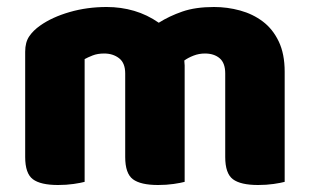

<svg xmlns="http://www.w3.org/2000/svg" viewBox="-20 -521 887 549"><path d="M794 -1Q783 2 762.5 5Q742 8 718 8Q668 8 646 -8.5Q624 -25 624 -72V-311Q624 -341 608 -354.5Q592 -368 566 -368Q549 -368 533.5 -362Q518 -356 507 -348Q507 -344 507.5 -340.5Q508 -337 508 -334V-1Q497 2 476.5 5Q456 8 432 8Q382 8 360 -8.5Q338 -25 338 -72V-311Q338 -341 320.5 -354.5Q303 -368 278 -368Q259 -368 245 -362.5Q231 -357 222 -352V-1Q211 2 190.5 5Q170 8 146 8Q96 8 74 -8.5Q52 -25 52 -72V-373Q52 -400 63.5 -417Q75 -434 95 -448Q129 -472 179 -486.5Q229 -501 285 -501Q326 -501 363.5 -490Q401 -479 434 -456Q464 -475 501.5 -488Q539 -501 592 -501Q630 -501 666.5 -491Q703 -481 731.5 -459.5Q760 -438 777 -402.5Q794 -367 794 -316Z"/></svg>

Font: Baloo 2 ExtraBold
Style: Regular
Weight: 800
Designer: Sarang Kulkarni and Ek Type
Foundry: Ek Type
Version: Version 1.640;hotconv 1.0.111;makeotfexe 2.5.65597; ttfautoh